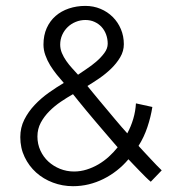

<svg xmlns="http://www.w3.org/2000/svg" viewBox="-20 -623 623 651"><path d="M491.2 -6.8Q483.9 -12.7 473.6 -22.9Q463.4 -33.2 452.6 -44.2Q441.9 -55.2 431.9 -65.7Q421.9 -76.2 415.5 -83Q397.9 -62 376.5 -45.2Q355 -28.3 331.1 -16.4Q307.1 -4.4 281 2Q254.9 8.3 227.5 8.3Q191.9 8.3 159.4 -3.9Q127 -16.1 102.5 -38.1Q78.1 -60.1 63.5 -90.6Q48.8 -121.1 48.8 -158.2Q48.8 -190.4 62.5 -217.5Q76.2 -244.6 97.7 -267.3Q119.1 -290 145.3 -308.6Q171.4 -327.1 196.3 -341.8Q184.6 -355 172.4 -370.1Q160.2 -385.3 150.1 -401.6Q140.1 -418 133.8 -435.8Q127.4 -453.6 127.4 -471.7Q127.4 -503.4 138.4 -527.8Q149.4 -552.2 168.5 -568.8Q187.5 -585.4 213.6 -594.2Q239.7 -603 269.5 -603Q296.9 -603 320.8 -593Q344.7 -583 362.3 -565.4Q379.9 -547.9 389.9 -524.2Q399.9 -500.5 399.9 -473.1Q399.9 -449.7 387.5 -428.7Q375 -407.7 356.2 -389.6Q337.4 -371.6 315.9 -356.9Q294.4 -342.3 276.4 -331.5Q283.2 -323.2 293.7 -310.3Q304.2 -297.4 316.9 -282.2Q329.6 -267.1 343.3 -250.7Q356.9 -234.4 369.6 -219.2Q382.3 -204.1 393.3 -191.4Q404.3 -178.7 411.6 -170.9Q424.3 -194.3 431.9 -220.2Q439.5 -246.1 440.9 -272.5L496.6 -260.3Q491.2 -226.1 479.7 -191.9Q468.3 -157.7 449.7 -128.4Q456.5 -121.1 467 -109.6Q477.5 -98.1 488.8 -86.2Q500 -74.2 510.5 -63.2Q521 -52.2 528.3 -45.4ZM345.2 -474.6Q345.2 -491.2 339.8 -505.9Q334.5 -520.5 324.5 -531.5Q314.5 -542.5 300.5 -548.8Q286.6 -555.2 269.5 -555.2Q252.4 -555.2 236.8 -548.8Q221.2 -542.5 209.5 -531.2Q197.8 -520 190.9 -504.6Q184.1 -489.3 184.1 -471.7Q184.1 -457 189.9 -443.1Q195.8 -429.2 204.8 -416.3Q213.9 -403.3 224.6 -391.6Q235.4 -379.9 244.6 -369.6Q256.3 -377.9 273.4 -389.2Q290.5 -400.4 306.4 -414.1Q322.3 -427.7 333.7 -443.1Q345.2 -458.5 345.2 -474.6ZM378.9 -123.5Q370.6 -132.8 358.4 -147.2Q346.2 -161.6 331.8 -178.2Q317.4 -194.8 302.2 -212.9Q287.1 -231 272.9 -247.8Q258.8 -264.6 247.1 -279.3Q235.4 -293.9 227.5 -303.7Q207.5 -292.5 186.3 -278.1Q165 -263.7 147.5 -246.1Q129.9 -228.5 118.4 -207.3Q106.9 -186 106.9 -160.2Q106.9 -134.8 116.9 -112.8Q127 -90.8 144 -75.2Q161.1 -59.6 183.6 -50.5Q206.1 -41.5 231 -41.5Q252.9 -41.5 273.9 -48.1Q294.9 -54.7 313.7 -65.7Q332.5 -76.7 349.1 -91.8Q365.7 -106.9 378.9 -123.5Z"/></svg>

Font: SaysetthaMai
Style: Regular
Weight: 400
Designer: John M. Durdin
Foundry: Lao Script for Windows
Version: Version 1.101